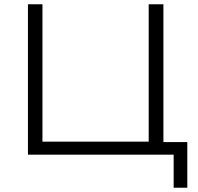

<svg xmlns="http://www.w3.org/2000/svg" viewBox="-20 -725 926 900"><path d="M794 155V0H111V-705H179V-61H677V-705H746V-59H858V155Z"/></svg>

Font: Nunito Sans 10pt SemiExpanded Light
Style: Regular
Weight: 300
Width: 6
Designer: Vernon Adams
Foundry: Vernon Adams
Version: Version 3.101;gftools[0.9.27]